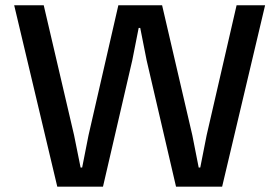

<svg xmlns="http://www.w3.org/2000/svg" viewBox="-20 -700 1047 720"><path d="M587.9 -680.2 701.2 -192.9 725.1 -71.8H731L754.9 -192.9L867.2 -680.2H974.1L813 0H640.1L529.8 -474.1L505.9 -595.2H500L476.1 -474.1L366.2 0H194.8L33.2 -680.2H144L257.8 -192.9L282.2 -71.8H288.1L312 -192.9L423.8 -680.2Z"/></svg>

Font: TASA Orbiter Text Medium
Style: Regular
Weight: 500
Designer: Weizhong Zhang
Version: Version 1.000;Glyphs 3.1.2 (3151)